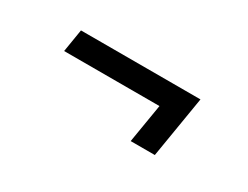

<svg xmlns="http://www.w3.org/2000/svg" viewBox="-35 -543 733 568"><g transform="rotate(30 331.0 -259.0)"><path d="M415.5 -153.8 437.5 -286.1H111.8L124.5 -363.8H532.7L498 -153.8Z"/></g></svg>

Font: Inter
Style: Italic
Weight: 400
Italic angle: -9.3988°
Designer: Rasmus Andersson
Foundry: rsms
Version: Version 4.001;git-66647c0bb